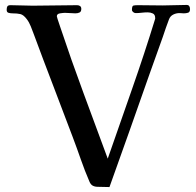

<svg xmlns="http://www.w3.org/2000/svg" viewBox="-20 -755 794 777"><path d="M749 -718Q749 -706 741 -703.5Q733 -701 724 -701Q720 -701 715.5 -701.5Q711 -702 706 -702Q693 -702 681 -696Q669 -690 664 -677Q657 -659 651 -641.5Q645 -624 639 -606L585 -455Q545 -341 504.5 -226.5Q464 -112 423 2L376 1Q364 1 355.5 -3.5Q347 -8 342 -20Q323 -64 307 -110Q291 -156 274 -201Q235 -305 195 -409Q155 -513 117 -616Q111 -632 104.5 -648.5Q98 -665 88 -678Q75 -695 62.5 -698Q50 -701 30 -701Q23 -701 15 -703Q7 -705 7 -715Q7 -725 10 -729.5Q13 -734 23 -734Q46 -734 68 -733Q90 -732 112 -732Q157 -732 202 -733Q247 -734 292 -734Q299 -734 304 -730.5Q309 -727 309 -719Q309 -708 302 -704.5Q295 -701 285 -701Q275 -701 264.5 -702Q254 -703 243 -703Q236 -703 223 -701Q210 -699 210 -689Q210 -687 213 -678Q216 -669 219 -660Q222 -651 223 -648Q268 -513 317.5 -379.5Q367 -246 416 -113Q465 -254 514.5 -395Q564 -536 608 -679Q608 -680 608 -680.5Q608 -681 608 -682Q608 -696 598.5 -700.5Q589 -705 578 -705Q565 -705 553 -703.5Q541 -702 529 -702Q524 -702 519 -706Q514 -710 514 -715Q514 -731 520 -732.5Q526 -734 538 -734Q564 -734 589 -733.5Q614 -733 639 -733Q663 -733 687 -734Q711 -735 735 -735Q743 -735 746 -730Q749 -725 749 -718Z"/></svg>

Font: Kaisei HarunoUmi Medium
Style: Regular
Weight: 500
Designer: Font-Kai, 金井和夫
Foundry: KAZUO KANAI
Version: Version 5.003